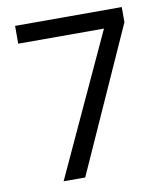

<svg xmlns="http://www.w3.org/2000/svg" viewBox="-81 -781 734 849"><g transform="rotate(-10 286.0 -357.0)"><path d="M136 0 429 -634H44V-714H523V-646L233 0Z"/></g></svg>

Font: Noto Sans Yi
Style: Regular
Weight: 400
Designer: Monotype Design Team
Foundry: Monotype Imaging Inc.
Version: Version 2.002; ttfautohint (v1.8.4.7-5d5b)